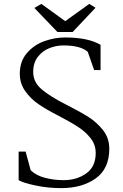

<svg xmlns="http://www.w3.org/2000/svg" viewBox="-20 -958 635 989"><path d="M76 0ZM76 -30V-177H112L138 -81Q166 -54 212 -42Q258 -30 308 -30Q375 -30 424 -64.5Q473 -99 473 -170Q473 -212 447.5 -245Q422 -278 384 -303Q346 -328 281 -362Q220 -393 179 -421Q138 -449 110 -488.5Q82 -528 82 -578Q82 -642 118.5 -684.5Q155 -727 208.5 -746Q262 -765 315 -765Q434 -765 498 -727V-597H465L432 -691Q395 -724 306 -724Q271 -724 235.5 -710.5Q200 -697 175.5 -666Q151 -635 151 -587Q151 -535 194.5 -498Q238 -461 319 -420Q394 -382 437 -354.5Q480 -327 511.5 -286.5Q543 -246 543 -192Q543 -89 473 -39Q403 11 295 11Q227 11 163 -2.5Q99 -16 76 -30ZM193 -938 316 -849 440 -938 472 -918 354 -793H276L157 -917Z"/></svg>

Font: Martel Light
Style: Regular
Weight: 300
Designer: Dan Reynolds
Foundry: Dan Reynolds
Version: Version 1.001; ttfautohint (v1.1) -l 5 -r 5 -G 72 -x 0 -D la